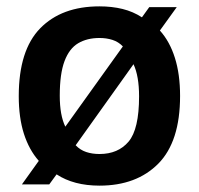

<svg xmlns="http://www.w3.org/2000/svg" viewBox="-20 -574 626 604"><path d="M483 -478Q514 -443.5 530.2 -392Q546.5 -340.5 546.5 -272Q546.5 -128.5 478 -59.2Q409.5 10 293 10Q212 10 158 -25.5L135 6H49L102 -68Q71.5 -102.5 55.2 -153.2Q39 -204 39 -271.5Q39 -416 106.5 -485Q174 -554 293 -554Q332 -554 365.5 -545.8Q399 -537.5 426.5 -519.5L449.5 -551.5H536ZM293 -454.5Q254 -454.5 226 -438Q198 -421.5 183 -381.8Q168 -342 168 -273Q168 -211.5 185.5 -175.5L366.5 -428Q352.5 -442.5 333.8 -448.5Q315 -454.5 293 -454.5ZM293 -89.5Q351.5 -89.5 384.5 -128.5Q417.5 -167.5 417.5 -271Q417.5 -334.5 400 -372L218 -117Q232.5 -102 251.2 -95.8Q270 -89.5 293 -89.5Z"/></svg>

Font: Encode Sans SmBold
Style: Regular
Weight: 600
Designer: Multiple Designers
Foundry: Impallari Type
Version: Version 3.002; ttfautohint (v1.8.3) -l 8 -r 50 -G 200 -x 14 